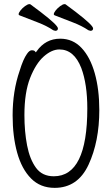

<svg xmlns="http://www.w3.org/2000/svg" viewBox="-20 -895 540 928"><path d="M460 -363Q460 -211 408 -99Q356 13 244 13Q175 13 130 -32.5Q85 -78 63 -157Q41 -236 41 -337Q41 -455 75 -553Q92 -609 110 -634Q122 -652 133.5 -652Q145 -652 149 -647L153 -642L157 -647Q200 -708 271 -708Q332 -708 374 -663.5Q416 -619 438 -541Q460 -463 460 -363ZM402 -371Q402 -488 373 -566Q338 -656 267 -656Q230 -656 191.5 -622Q153 -588 125.5 -518Q98 -448 98 -339Q98 -259 111 -192Q124 -125 154 -84Q184 -43 240 -43Q402 -43 402 -371ZM417 -746Q415 -746 407 -749Q376 -770 333 -786.5Q290 -803 244 -821Q240 -823 240 -826Q240 -833 249 -844.5Q258 -856 271 -865.5Q284 -875 292 -875Q296 -875 297 -874Q405 -795 425 -768Q430 -761 430 -758Q430 -746 417 -746ZM247 -746Q245 -746 237 -749Q206 -770 163 -786.5Q120 -803 74 -821Q70 -823 70 -826Q70 -833 79 -844.5Q88 -856 101 -865.5Q114 -875 122 -875Q126 -875 127 -874Q235 -795 255 -768Q260 -761 260 -758Q260 -746 247 -746Z"/></svg>

Font: Moon Stars Kai T HW Light
Style: Regular
Weight: 300
Designer: GuiWonder
Version: Version 1.101